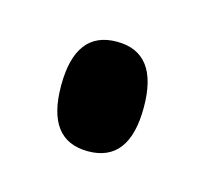

<svg xmlns="http://www.w3.org/2000/svg" viewBox="-37 -144 206 193"><g transform="rotate(15 66.0 -47.0)"><path d="M66 10Q23 10 23 -47Q23 -104 66 -104Q109 -104 109 -47Q109 10 66 10Z"/></g></svg>

Font: el_Medula One
Style: Regular
Weight: 400
Designer: Luciano Vergara
Foundry: Luciano Vergara
Version: Version 1.002 August 17, 2020